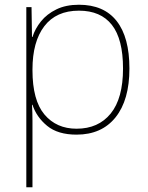

<svg xmlns="http://www.w3.org/2000/svg" viewBox="-20 -558 623 810"><path d="M313 -538Q418 -538 472 -469.5Q526 -401 526 -269Q526 -136 467.5 -63Q409 10 303 10Q224 10 179 -27Q134 -64 117 -116H115Q117 -82 117 -49.5Q117 -17 117 15V232H91V-528H113L115 -402H117Q128 -437 153 -468Q178 -499 218 -518.5Q258 -538 313 -538ZM313 -513Q217 -513 167 -447.5Q117 -382 117 -265V-262Q117 -135 167.5 -75Q218 -15 303 -15Q395 -15 447 -79Q499 -143 499 -269Q499 -393 452 -453Q405 -513 313 -513Z"/></svg>

Font: Noto Sans Syriac Western Thin
Style: Regular
Weight: 100
Designer: Patrick Giasson and the Monotype Design Team
Foundry: Monotype Imaging Inc.
Version: Version 3.000; ttfautohint (v1.8.4.7-5d5b)